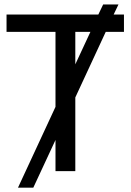

<svg xmlns="http://www.w3.org/2000/svg" viewBox="-20 -780 596 875"><path d="M520 -759.8 498 -713.9H544.9V-634.8H461.9L323.2 -335.9V0H232.9V-142.1L131.8 75.2H62L232.9 -293V-634.8H9.8V-713.9H428.2L450.2 -759.8ZM323.2 -486.8 392.1 -634.8H323.2Z"/></svg>

Font: NotoPenekeko
Style: Regular
Weight: 400
Designer: Monotype Design team
Foundry: Monotype Imaging Inc.
Version: Version 1.04